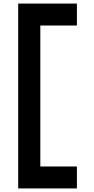

<svg xmlns="http://www.w3.org/2000/svg" viewBox="-20 -851 524 1076"><path d="M206 -708V82H411V205H82V-831H411V-708Z"/></svg>

Font: Be Vietnam ExtraBold
Style: Regular
Weight: 800
Designer: Gabriel Lam
Foundry: TypeRant
Version: Version 4.000